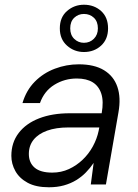

<svg xmlns="http://www.w3.org/2000/svg" viewBox="-20 -780 582 812"><path d="M187 12Q132 12 97 -7Q62 -26 45 -56.5Q28 -87 28 -121Q28 -177 59 -217.5Q90 -258 145.5 -279.5Q201 -301 275 -301H410Q419 -351 408.5 -383.5Q398 -416 372 -432Q346 -448 305 -448Q253 -448 210 -421.5Q167 -395 149 -344H75Q91 -398 127 -434.5Q163 -471 212 -489.5Q261 -508 313 -508Q379 -508 420 -483Q461 -458 476.5 -412.5Q492 -367 481 -305L428 0H364L376 -91Q362 -70 343.5 -51Q325 -32 302 -18Q279 -4 250.5 4Q222 12 187 12ZM201 -50Q239 -50 271.5 -65Q304 -80 330 -105Q356 -130 373 -161.5Q390 -193 397 -226L400 -241H269Q217 -241 179.5 -227.5Q142 -214 122 -189Q102 -164 102 -129Q102 -92 126.5 -71Q151 -50 201 -50ZM335 -560Q294 -560 263.5 -587Q233 -614 233 -660Q233 -707 263.5 -733.5Q294 -760 335 -760Q378 -760 407.5 -733.5Q437 -707 437 -660Q437 -614 407.5 -587Q378 -560 335 -560ZM335 -599Q360 -599 377 -616Q394 -633 394 -660Q394 -689 377 -705Q360 -721 335 -721Q311 -721 294 -705Q277 -689 277 -660Q277 -632 294 -615.5Q311 -599 335 -599Z"/></svg>

Font: DM Sans 24pt Light
Style: Italic
Weight: 300
Italic angle: -10°
Designer: Colophon Foundry, Jonny Pinhorn
Foundry: Colophon Foundry
Version: Version 4.004;gftools[0.9.30]